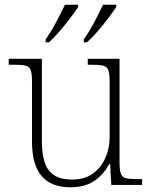

<svg xmlns="http://www.w3.org/2000/svg" viewBox="-20 -786 645 816"><path d="M279 10Q198 10 157 -37.5Q116 -85 116 -184V-439Q116 -473 110.5 -488Q105 -503 88.5 -507Q72 -511 38 -511H17V-536H158V-183Q158 -137 168.5 -100.5Q179 -64 207 -43.5Q235 -23 287 -23Q340 -23 375 -48.5Q410 -74 428 -115Q446 -156 446 -205V-438Q446 -472 440.5 -487.5Q435 -503 418.5 -507Q402 -511 368 -511H353V-536H488V-97Q488 -64 493.5 -48.5Q499 -33 514 -29Q529 -25 558 -25H584V0H453L448 -89H444Q422 -46 382 -18Q342 10 279 10ZM336 -619Q358 -649 380 -690.5Q402 -732 418 -766H474V-756Q463 -739 441.5 -710.5Q420 -682 395.5 -653.5Q371 -625 349 -606H336ZM174 -619Q196 -649 218 -690.5Q240 -732 256 -766H312V-756Q301 -739 279.5 -710.5Q258 -682 233.5 -653.5Q209 -625 188 -606H174Z"/></svg>

Font: Noto Serif Thai ExtraLight
Style: Regular
Weight: 250
Version: Version 2.001